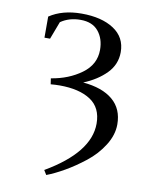

<svg xmlns="http://www.w3.org/2000/svg" viewBox="-85 -514 679 878"><g transform="rotate(10 254.5 -74.5)"><path d="M74 -314V-412Q134 -452 223 -452Q316 -452 372.5 -415Q429 -378 429 -309Q429 -252 388.5 -210.5Q348 -169 284 -143Q374 -135 422.5 -94Q471 -53 471 19Q471 68 440.5 116.5Q410 165 363.5 201.5Q317 238 272.5 263.5Q228 289 191 303L178 282Q377 166 377 32Q377 -42 324.5 -76.5Q272 -111 181 -111Q161 -111 139 -109L135 -136Q216 -149 275 -192Q334 -235 334 -303Q334 -355 306 -389Q278 -423 223 -423Q170 -423 131 -396L100 -314Z"/></g></svg>

Font: Dihjauti
Style: Bold
Weight: 700
Designer: T. Christopher White
Version: Version 3.0.0